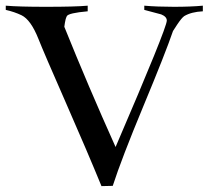

<svg xmlns="http://www.w3.org/2000/svg" viewBox="-20 -631 724 666"><path d="M203.1 -538.1Q286.1 -332 380.9 -121.1Q558.6 -534.2 558.6 -559.6Q558.6 -573.2 539.1 -581.1L480.5 -596.7V-611.3Q526.4 -607.4 583 -607.4Q640.6 -607.4 683.6 -611.3V-591.8Q643.6 -589.8 619.1 -575.2Q610.4 -569.3 594.7 -545.9L580.1 -523.4Q553.7 -446.3 477.5 -263.2Q401.4 -80.1 371.1 13.7L332 14.6Q283.2 -104.5 207.5 -276.9Q131.8 -449.2 113.3 -496.1Q86.9 -562.5 54.7 -578.1Q30.3 -589.8 0 -596.7V-611.3Q45.9 -607.4 139.6 -607.4Q240.2 -607.4 284.2 -611.3V-591.8Q217.8 -585.9 211.9 -575.2Q207 -565.4 205.1 -551.8Z"/></svg>

Font: Bentham
Style: Regular
Weight: 400
Version: Version 002.002